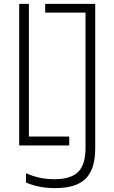

<svg xmlns="http://www.w3.org/2000/svg" viewBox="-20 -750 590 990"><path d="M79 0V-730H129V-46H337V0ZM264 220Q220 220 183 212.5Q146 205 114 191V143Q147 158 183 166Q219 174 260 174Q346 174 383.5 136Q421 98 421 11V-685H213V-730H471V15Q471 122 422 171Q373 220 264 220Z"/></svg>

Font: M PLUS Code Latin SemiExpanded Light
Style: Regular
Weight: 300
Width: 6
Designer: Coji Morishita
Foundry: UNDERFOREST DESIGN
Version: Version 1.002; ttfautohint (v1.8.3)